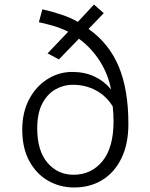

<svg xmlns="http://www.w3.org/2000/svg" viewBox="-20 -806 655 836"><path d="M187.2 -573.8 276.9 -667.7Q250.3 -681.5 219 -691.3Q187.7 -701 149.2 -709.2L164.6 -765.6Q210.3 -754.9 249 -741.8Q287.7 -728.7 319 -710.8L389.2 -786.2L431.8 -748.7L365.6 -680Q454.4 -617.4 496.7 -516.9Q539 -416.4 539 -266.2Q539 -179.5 509 -117.4Q479 -55.4 425.9 -22.6Q372.8 10.3 303.1 10.3Q241 10.3 189.7 -19Q138.5 -48.2 107.7 -104.6Q76.9 -161 76.9 -241.5Q76.9 -317.4 106.9 -373.8Q136.9 -430.3 186.7 -461.5Q236.4 -492.8 294.4 -492.8Q348.7 -492.8 391.3 -472.8Q433.8 -452.8 463.6 -416.4Q450.3 -485.1 413.3 -542.1Q376.4 -599 323.6 -637.4L236.4 -547.2ZM474.4 -277.4Q474.4 -313.3 470.8 -342.6Q442.6 -388.7 397.2 -412.8Q351.8 -436.9 296.4 -436.9Q256.9 -436.9 221.5 -416.9Q186.2 -396.9 164.1 -355.1Q142.1 -313.3 142.1 -246.7Q142.1 -149.7 186.7 -97.4Q231.3 -45.1 300 -45.1Q377.9 -45.1 426.2 -104.4Q474.4 -163.6 474.4 -277.4Z"/></svg>

Font: Fira Code Light
Style: Regular
Weight: 300
Monospace: yes
Designer: Carrois Corporate, Edenspiekermann AG, Nikita Prokopov
Foundry: Carrois Corporate, Edenspiekermann AG, Nikita Prokopov
Version: Version 6.000; ttfautohint (v1.8.2) -l 8 -r 50 -G 200 -x 14 